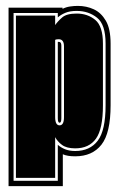

<svg xmlns="http://www.w3.org/2000/svg" viewBox="-20 -525 402 651"><path d="M9 106V-499H192V-495Q204 -501 217.5 -503Q231 -505 244 -505Q273 -505 298 -493.5Q323 -482 339 -454.5Q355 -427 355 -377V-168Q355 -74 324 -34.5Q293 5 235 5Q208 5 193 -2V106ZM26 88H176V-34Q186 -25 200.5 -19Q215 -13 235 -13Q285 -13 311.5 -48Q338 -83 338 -168V-377Q338 -442 309 -465Q280 -488 240 -488Q217 -488 201.5 -481.5Q186 -475 176 -466V-481H26ZM34 78V-472H167V-440Q176 -453 191 -466Q206 -479 240 -479Q277 -479 303 -457.5Q329 -436 329 -377V-168Q329 -88 305.5 -55Q282 -22 235 -22Q206 -22 190.5 -33.5Q175 -45 167 -60V78ZM182 -100Q197 -100 197 -128V-368Q197 -392 179 -392Q171 -392 167 -390V-128Q167 -100 182 -100ZM182 -109Q176 -109 176 -124V-383H180Q188 -383 188 -370V-124Q188 -109 182 -109Z"/></svg>

Font: Alumni Sans Collegiate One SC
Style: Regular
Weight: 400
Designer: Robert E. Leuschke
Foundry: Robert E. Leuschke
Version: Version 1.100